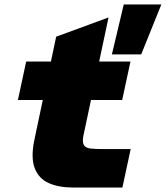

<svg xmlns="http://www.w3.org/2000/svg" viewBox="-20 -838 741 858"><path d="M306 0Q242 0 197.5 -20Q153 -40 135 -87Q117 -134 134 -215L231 -674L465 -760L353 -233Q347 -202 355 -189.5Q363 -177 383 -174.5Q403 -172 432 -172H564L527 0ZM60 -391 97 -563H563L526 -391ZM480 -595 533 -818H701L611 -595Z"/></svg>

Font: Azeret Mono Thin Black
Style: Italic
Weight: 900
Italic angle: -12°
Version: Version 1.002